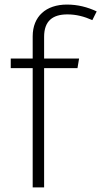

<svg xmlns="http://www.w3.org/2000/svg" viewBox="-20 -820 443 840"><path d="M275 -757C313 -757 348 -748 384 -732L403 -770C363 -789 320 -800 273 -800C181 -800 123 -748 123 -661V-564H27V-522H123V0H173V-522H319L326 -564H173V-659C173 -729 211 -757 275 -757Z"/></svg>

Font: Glow Sans SC Normal Light
Style: Regular
Weight: 300
Designer: Ryoko NISHIZUKA (kana, bopomofo & ideographs); Paul D. Hunt (Latin, Greek & Cyrillic); Sandoll Communications, Soo-young
Version: Version 0.93